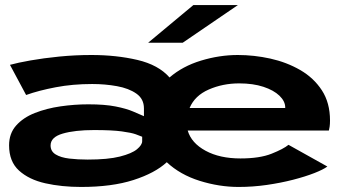

<svg xmlns="http://www.w3.org/2000/svg" viewBox="-20 -730 1340 761"><path d="M301.5 11Q224.5 11 159.8 -3.5Q95 -18 55.5 -53.8Q16 -89.5 16 -154Q16 -201 44 -232.5Q72 -264 118.2 -282.2Q164.5 -300.5 220 -308.5Q275.5 -316.5 330 -316.5Q395.5 -316.5 438.2 -308Q481 -299.5 507.2 -288.2Q533.5 -277 550.5 -269.5V-300.5Q550.5 -338 520.5 -359Q490.5 -380 443.5 -388.5Q396.5 -397 345.5 -397Q268 -397 201 -384.2Q134 -371.5 83.5 -353.5L19.5 -473Q50 -481.5 101 -490.5Q152 -499.5 214.8 -505.8Q277.5 -512 342.5 -512Q441 -512 524.5 -492.5Q608 -473 652 -423Q703.5 -467.5 776.8 -489.8Q850 -512 922.5 -512Q987 -512 1051.5 -497.8Q1116 -483.5 1169.8 -452.5Q1223.5 -421.5 1255.8 -372Q1288 -322.5 1288 -252.5Q1288 -237.5 1286.5 -227.8Q1285 -218 1283.5 -212.5H724Q738.5 -163 794.8 -132.5Q851 -102 933 -102Q1009.5 -102 1056.5 -120.8Q1103.5 -139.5 1123.5 -156L1277.5 -70Q1261.5 -58 1225.8 -44Q1190 -30 1141.5 -17.5Q1093 -5 1037.5 3Q982 11 925.5 11Q849 11 771.5 -13.2Q694 -37.5 641 -87Q594.5 -44 509 -16.5Q423.5 11 301.5 11ZM731.5 -302H1110.5V-304Q1110.5 -328.5 1087.8 -350.5Q1065 -372.5 1024 -386Q983 -399.5 928 -399.5Q863 -399.5 807.5 -375.2Q752 -351 731.5 -302ZM327.5 -97.5Q408 -97.5 455.2 -109.5Q502.5 -121.5 523 -138.5Q543.5 -155.5 543.5 -170.5V-188Q535 -191.5 518 -197.8Q501 -204 462.8 -209.2Q424.5 -214.5 353 -214.5Q276.5 -214.5 228.5 -200.5Q180.5 -186.5 180.5 -153.5Q180.5 -130 200.8 -117.8Q221 -105.5 254.5 -101.5Q288 -97.5 327.5 -97.5ZM704 -560.5H567L746.5 -710H923Z"/></svg>

Font: Trispace Expanded SemiBold
Style: Regular
Weight: 600
Width: 7
Designer: Tyler Finck
Foundry: Etcetera Type Company
Version: Version 1.210; ttfautohint (v1.8.3)